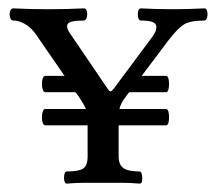

<svg xmlns="http://www.w3.org/2000/svg" viewBox="-20 -436 519 458"><path d="M139 2Q135 2 133.5 -5Q132 -12 133.5 -19.5Q135 -27 139 -27Q168 -27 178.5 -34Q189 -41 189 -63V-137H88Q83 -137 81 -146.5Q79 -156 81 -166Q83 -176 88 -176H185Q181 -186 167 -207L160 -216H88Q83 -216 81 -226Q79 -236 81 -245.5Q83 -255 88 -255H134L67 -352Q55 -370 40 -378.5Q25 -387 12 -387Q6 -387 4 -394.5Q2 -402 4 -409Q6 -416 12 -416Q32 -415 53 -414.5Q74 -414 96 -414Q117 -414 137.5 -414.5Q158 -415 179 -416Q185 -417 187 -409.5Q189 -402 187 -394.5Q185 -387 179 -387Q145 -387 141 -378Q137 -369 150 -352L237 -224Q241 -218 243.5 -218Q246 -218 251 -224L344 -349Q356 -366 352 -376.5Q348 -387 316 -387Q311 -387 309.5 -394.5Q308 -402 309.5 -409Q311 -416 316 -416Q335 -415 354 -414.5Q373 -414 392 -414Q410 -414 429 -414.5Q448 -415 467 -416Q472 -417 474 -409.5Q476 -402 474 -394.5Q472 -387 467 -387Q432 -387 417 -376.5Q402 -366 382 -340L318 -255H376Q381 -255 382.5 -245.5Q384 -236 382.5 -226Q381 -216 376 -216H288L282 -208Q267 -189 265 -176H376Q381 -176 382.5 -166Q384 -156 382.5 -146.5Q381 -137 376 -137H263V-63Q263 -43 274.5 -35Q286 -27 313 -27Q317 -27 318.5 -19.5Q320 -12 319 -5Q318 2 313 2Q291 0 269.5 0Q248 0 227 0Q204 0 182.5 0Q161 0 139 2Z"/></svg>

Font: Junicode SmExp
Style: Regular
Weight: 400
Width: 6
Designer: Peter S. Baker
Version: Version 2.205; ttfautohint (v1.8.4)